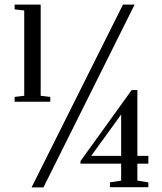

<svg xmlns="http://www.w3.org/2000/svg" viewBox="-20 -820 707 840"><path d="M44 -779V-800H158V-401L200 -396V-375H44V-396L86 -401V-774ZM332 -104V-115L556 -426H581V-138H629V-104H581V-30L629 -22V-1H461V-22L510 -30V-104ZM379 -138H510V-319ZM569 -800 170 0H118L518 -800Z"/></svg>

Font: Prata
Style: Regular
Weight: 400
Designer: Cyreal (www.cyreal.org)
Foundry: Cyreal (www.cyreal.org)
Version: Version 1.010